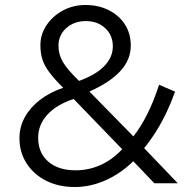

<svg xmlns="http://www.w3.org/2000/svg" viewBox="-20 -735 777 770"><path d="M280 15Q215 15 165 -10.2Q115 -35.5 86.5 -80Q58 -124.5 58 -181.5Q58 -225.5 79.2 -264.5Q100.5 -303.5 139.8 -334Q179 -364.5 233.5 -383Q198.5 -417.5 178.2 -444.5Q158 -471.5 150 -497Q142 -522.5 142 -553.5Q142 -597.5 166.8 -634.2Q191.5 -671 232.5 -693Q273.5 -715 322.5 -715Q375 -715 416.2 -694.2Q457.5 -673.5 481 -636.8Q504.5 -600 504.5 -552.5Q504.5 -494.5 461.5 -448.8Q418.5 -403 338.5 -368L515 -188Q544.5 -225.5 570.2 -276.5Q596 -327.5 618 -395L682 -367.5Q667.5 -326 648.5 -285.8Q629.5 -245.5 606.5 -208.8Q583.5 -172 558 -141L693 0H599L514.5 -88.5Q463.5 -38.5 403 -11.8Q342.5 15 280 15ZM283 -52Q335.5 -52 382.8 -73Q430 -94 470 -136.5L275.5 -338Q206.5 -315.5 169.8 -275Q133 -234.5 133 -182.5Q133 -122.5 173.2 -87.2Q213.5 -52 283 -52ZM297 -410.5Q364.5 -435 398.5 -470.2Q432.5 -505.5 432.5 -549Q432.5 -593.5 402 -622Q371.5 -650.5 324.5 -650.5Q277.5 -650.5 246 -622.5Q214.5 -594.5 214.5 -551.5Q214.5 -516.5 232.5 -486Q250.5 -455.5 297 -410.5Z"/></svg>

Font: Geologica Cursive ExtraLight
Style: Regular
Weight: 250
Designer: Sindre Bremnes, Frode Helland
Foundry: Monokrom Skriftforlag AS
Version: Version 1.010;gftools[0.9.28]